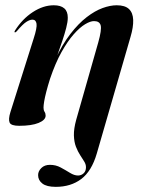

<svg xmlns="http://www.w3.org/2000/svg" viewBox="-20 -468 534 728"><path d="M347 114Q327.5 181 288 210.8Q248.5 240.5 191.5 240.5Q157 240.5 140.8 228Q124.5 215.5 124.5 196Q124.5 181 136.8 169Q149 157 169.5 157Q191.5 157 210 167Q228.5 177 245 187.2Q261.5 197.5 276 197.5Q288 197.5 297 189.2Q306 181 306 166Q306 155 299.2 144.2Q292.5 133.5 283.8 120Q275 106.5 268 88.5Q261 70.5 260.2 45.5Q259.5 20.5 269 -14L352.5 -307Q366 -355 361.8 -371.5Q357.5 -388 336.5 -388Q322.5 -388 302.5 -376Q282.5 -364 259.5 -338Q236.5 -312 213.2 -270.5Q190 -229 170 -170Q161 -141.5 155.5 -120Q150 -98.5 147.5 -83.5Q145 -68.5 145 -59.5Q145 -50 149 -44Q153 -38 153 -29.5Q153 -13 126.5 -2Q100 9 52.5 9Q22 9 16.5 -3.2Q11 -15.5 19.5 -43L107.5 -321.5Q121 -363 118.5 -378.2Q116 -393.5 103 -393.5Q93 -393.5 79.5 -384.8Q66 -376 43.5 -349.5Q41.5 -347.5 39.8 -346.2Q38 -345 36 -345.5Q34.5 -346 35 -348Q35.5 -350 37 -352.5Q65 -396.5 104.5 -422.2Q144 -448 184 -448Q210 -448 223.5 -436.5Q237 -425 237 -401Q237 -385 231 -362Q225 -339 217 -315.2Q209 -291.5 201.8 -271.2Q194.5 -251 192.5 -240L189 -241Q216 -299.5 246.8 -339.2Q277.5 -379 308.8 -403Q340 -427 369 -437.5Q398 -448 422.5 -448Q454 -448 469 -433.8Q484 -419.5 485 -392.5Q486 -365.5 475 -328.5Z"/></svg>

Font: Fraunces 120pt SemiBold
Style: Italic
Weight: 600
Italic angle: -16°
Version: Version 1.000;[b76b70a41]